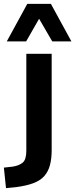

<svg xmlns="http://www.w3.org/2000/svg" viewBox="-68 -779 389 992"><path d="M-37 193 -48 87 -3 82Q30 77 49 61.5Q68 46 68 0V-501H199V-3Q199 41 190 74.5Q181 108 160.5 131Q140 154 104 167.5Q68 181 14 188ZM-33 -565 73 -759H195L301 -565H202L134 -682L67 -565Z"/></svg>

Font: Nunito Sans 7pt SemiCondensed
Style: Bold
Weight: 700
Width: 4
Designer: Vernon Adams
Foundry: Vernon Adams
Version: Version 3.101;gftools[0.9.27]